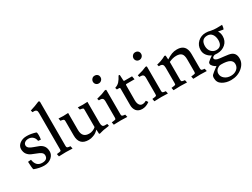

<svg xmlns="http://www.w3.org/2000/svg" viewBox="-71 -1514 3324 2536"><g transform="rotate(-30 1591.0 -246.0)"><path d="M196 -33Q278 -33 278 -99Q278 -128 254 -146Q230 -164 194 -176Q160 -188 125 -204Q90 -219 66 -249Q42 -280 41 -330Q42 -380 86 -412Q130 -444 192 -443Q254 -443 327 -420Q337 -414 337 -376Q337 -338 331 -308L291 -312Q286 -352 260 -376Q234 -400 196 -401Q158 -401 138 -385Q116 -369 116 -343Q116 -317 140 -299Q164 -282 200 -270Q234 -258 270 -244Q306 -230 330 -200Q354 -169 355 -116Q356 -64 312 -26Q268 12 200 12Q132 12 51 -18Q46 -21 42 -64Q38 -107 38 -134V-139L85 -143Q101 -33 196 -33Z M535 0 427 3 419 -37Q467 -42 477 -46Q487 -50 486 -71V-621Q487 -654 475 -666Q463 -678 443 -678Q423 -678 417 -677L408 -707Q485 -730 553 -760Q571 -760 571 -741V-71Q571 -52 581 -46Q591 -40 626 -37L635 3Z M877 12Q734 12 734 -139V-361Q734 -378 724 -384Q714 -390 679 -395L672 -433Q699 -430 745 -430Q791 -430 819 -433V-173Q819 -57 925 -57Q953 -56 982 -68Q1011 -80 1028 -97V-361Q1029 -379 1019 -385Q1009 -391 975 -395L966 -433Q991 -430 1039 -430Q1087 -430 1113 -433V-112Q1113 -79 1123 -64Q1133 -49 1158 -49H1194L1201 -17Q1189 -14 1157 -10Q1125 -6 1114 -4Q1103 -2 1081 4Q1059 10 1048 13Q1035 13 1035 6L1032 -56Q1016 -40 1010 -36Q1003 -32 993 -23Q983 -15 971 -10Q959 -5 945 0Q915 12 877 12Z M1308 -624Q1308 -649 1325 -667Q1341 -685 1367 -685Q1393 -685 1409 -670Q1425 -656 1426 -630Q1427 -604 1409 -586Q1391 -568 1366 -568Q1341 -568 1325 -584Q1309 -600 1308 -624ZM1372 0 1264 3 1256 -37Q1303 -42 1313 -46Q1323 -50 1323 -71V-325Q1323 -375 1273 -375Q1261 -375 1254 -374L1245 -403Q1310 -419 1328 -426L1389 -450Q1402 -450 1405 -448Q1408 -446 1408 -434V-71Q1408 -52 1417 -46Q1426 -40 1461 -37L1470 3Z M1682 -68Q1698 -42 1728 -42Q1758 -42 1783 -58Q1787 -60 1791 -56L1809 -29Q1754 12 1696 12Q1638 12 1608 -24Q1580 -60 1580 -111V-362Q1580 -374 1576 -377Q1572 -380 1567 -380H1532L1523 -409Q1566 -422 1592 -451Q1618 -480 1643 -529H1654Q1661 -529 1661 -523L1665 -443Q1665 -430 1678 -430H1792L1801 -380H1676Q1666 -380 1666 -365V-364V-362L1665 -141Q1665 -94 1682 -68Z M1927 -624Q1927 -649 1944 -667Q1960 -685 1986 -685Q2012 -685 2028 -670Q2044 -656 2045 -630Q2046 -604 2028 -586Q2010 -568 1985 -568Q1960 -568 1944 -584Q1928 -600 1927 -624ZM1991 0 1883 3 1875 -37Q1922 -42 1932 -46Q1942 -50 1942 -71V-325Q1942 -375 1892 -375Q1880 -375 1873 -374L1864 -403Q1929 -419 1947 -426L2008 -450Q2021 -450 2024 -448Q2027 -446 2027 -434V-71Q2027 -52 2036 -46Q2045 -40 2080 -37L2089 3Z M2180 -369 2165 -368 2156 -397Q2226 -414 2259 -431Q2292 -448 2296 -450Q2309 -450 2311 -448Q2315 -444 2317 -384Q2365 -414 2401 -428Q2437 -442 2481 -442Q2620 -442 2620 -293V-71Q2620 -52 2629 -46Q2638 -40 2673 -37L2682 3L2584 0L2476 3L2468 -37Q2515 -42 2525 -46Q2535 -50 2535 -71V-259Q2535 -323 2510 -348Q2485 -373 2431 -373Q2377 -373 2319 -345V-71Q2319 -52 2328 -46Q2337 -40 2372 -37L2381 3L2283 0L2175 3L2167 -37Q2215 -42 2225 -46Q2235 -50 2234 -71V-305Q2234 -341 2221 -355Q2208 -369 2180 -369Z M2930 -173Q3019 -173 3019 -275Q3018 -332 2992 -366Q2966 -400 2920 -400Q2874 -400 2850 -374Q2826 -348 2825 -295Q2825 -242 2855 -208Q2885 -174 2930 -173ZM3056 111Q3056 66 3015 44Q2974 22 2887 22Q2864 22 2848 32Q2832 42 2824 48Q2816 54 2806 71Q2796 88 2796 110Q2796 156 2834 187Q2872 218 2928 218Q2984 218 3020 188Q3056 158 3056 111ZM3095 -292Q3095 -218 3045 -174Q2995 -130 2924 -129Q2908 -128 2892 -130Q2890 -130 2887 -131Q2873 -131 2858 -122Q2841 -112 2841 -98Q2841 -74 2882 -62Q2906 -56 2979 -49Q3052 -42 3080 -30Q3141 -4 3141 74Q3142 152 3072 210Q3002 268 2902 268Q2828 268 2772 234Q2716 200 2716 132Q2716 100 2730 86Q2744 72 2762 58Q2778 45 2800 29Q2822 13 2826 10Q2801 0 2781 -22Q2761 -44 2761 -60Q2761 -77 2769 -85Q2789 -105 2843 -142Q2803 -160 2776 -195Q2749 -230 2749 -277Q2749 -348 2799 -395Q2849 -442 2920 -442Q2959 -442 2992 -432Q3036 -423 3080 -423Q3124 -423 3162 -425Q3162 -414 3158 -392Q3154 -370 3147 -361L3071 -375Q3095 -338 3095 -292Z"/></g></svg>

Font: Lusitana
Style: Regular
Weight: 400
Designer: Ana Paula Megda
Foundry: Ana Paula Megda
Version: Version 1.001; ttfautohint (v1.4.1)